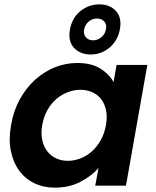

<svg xmlns="http://www.w3.org/2000/svg" viewBox="-20 -852 718 881"><path d="M31 -279Q42 -344 71 -396.5Q100 -449 141 -486Q182 -523 231.5 -543Q281 -563 334 -563Q401 -563 442 -536.5Q483 -510 501 -475L515 -554H656L558 0H417L432 -81Q401 -45 349.5 -18Q298 9 232 9Q179 9 137 -11.5Q95 -32 67.5 -70Q40 -108 29.5 -161Q19 -214 31 -279ZM466 -277Q473 -316 466.5 -346.5Q460 -377 443.5 -398Q427 -419 402 -429.5Q377 -440 349 -440Q321 -440 292.5 -429.5Q264 -419 240 -399Q216 -379 198.5 -348.5Q181 -318 174 -279Q167 -240 174 -209Q181 -178 197.5 -157Q214 -136 238.5 -125Q263 -114 291 -114Q319 -114 347.5 -124.5Q376 -135 400 -156Q424 -177 441.5 -207.5Q459 -238 466 -277ZM301 -717Q311 -771 349.5 -801.5Q388 -832 436 -832Q484 -832 512 -801.5Q540 -771 530 -717Q525 -690 512.5 -669Q500 -648 482 -633Q464 -618 442 -610Q420 -602 396 -602Q348 -602 319.5 -632.5Q291 -663 301 -717ZM466 -717Q471 -740 458.5 -753.5Q446 -767 424 -767Q404 -767 387.5 -753.5Q371 -740 366 -717Q362 -695 374 -681Q386 -667 407 -667Q428 -667 445 -681Q462 -695 466 -717Z"/></svg>

Font: SVN-Poppins SemiBold
Style: Italic
Weight: 600
Italic angle: -10°
Designer: Ninad Kale (Devanagari), Jonny Pinhorn (Latin)
Foundry: Indian Type Foundry
Version: Version 3.002 2017; ttfautohint (v1.8.3)